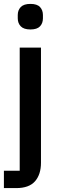

<svg xmlns="http://www.w3.org/2000/svg" viewBox="-23 -764 308 984"><path d="M78 -520H187V70Q187 130 156.5 165Q126 200 60 200H-3V111H78ZM133 -613Q99 -613 83.5 -629Q68 -645 68 -670V-687Q68 -712 83.5 -728Q99 -744 133 -744Q167 -744 182 -728Q197 -712 197 -687V-670Q197 -645 182 -629Q167 -613 133 -613Z"/></svg>

Font: IBMPlexSans-Medium
Style: Regular
Weight: 500
Designer: Mike Abbink, Paul van der Laan, Pieter van Rosmalen
Foundry: Bold Monday
Version: Version 3.1